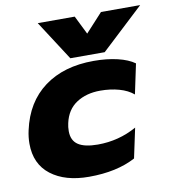

<svg xmlns="http://www.w3.org/2000/svg" viewBox="-81 -777 779 864"><g transform="rotate(-10 308.5 -345.5)"><path d="M149 -706H318L360 -621L438 -706H617L423 -525H266ZM18 -178Q18 -208 25 -239Q52 -363 141 -429Q230 -495 367 -495Q427 -495 475.5 -483.5Q524 -472 553 -451L524 -314Q498 -336 458.5 -347Q419 -358 373 -358Q309 -358 264 -328.5Q219 -299 206 -239Q202 -222 202 -203Q202 -160 231.5 -140.5Q261 -121 321 -121Q417 -121 499 -167L470 -31Q384 15 257 15Q148 15 83 -35Q18 -85 18 -178Z"/></g></svg>

Font: Prompt
Style: Bold Italic
Weight: 700
Italic angle: -12°
Designer: Katatrad Team
Foundry: CadsonDemak
Version: Version 1.001